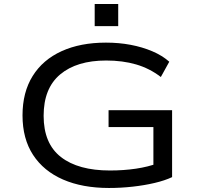

<svg xmlns="http://www.w3.org/2000/svg" viewBox="-20 -926 994 955"><path d="M522 9Q390 9 293.5 -33Q197 -75 144.5 -155.5Q92 -236 92 -352Q92 -467 142.5 -548Q193 -629 286.5 -671.5Q380 -714 507 -714Q572 -714 630 -703Q688 -692 737.5 -671Q787 -650 822 -619L780 -543Q724 -586 657 -605.5Q590 -625 508 -625Q362 -625 279.5 -556Q197 -487 197 -350Q197 -212 283 -145Q369 -78 527 -78Q595 -78 656 -87Q717 -96 768 -115L743 -82V-294H520V-378H836V-45Q800 -28 749 -16Q698 -4 639.5 2.5Q581 9 522 9ZM451 -796V-906H568V-796Z"/></svg>

Font: Nunito Sans 7pt Expanded
Style: Regular
Weight: 400
Width: 7
Designer: Vernon Adams
Foundry: Vernon Adams
Version: Version 3.101;gftools[0.9.27]